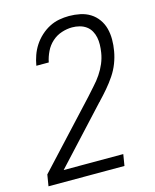

<svg xmlns="http://www.w3.org/2000/svg" viewBox="-112 -820 724 896"><g transform="rotate(-15 250.0 -371.5)"><path d="M10 0 19 -55 297 -355Q315 -376 334 -396.5Q353 -417 368.5 -440Q384 -463 394.5 -488Q405 -513 409 -539Q409 -539 409 -539Q409 -539 409 -539Q412 -558 412.5 -576.5Q413 -595 409.5 -612Q406 -629 397.5 -644Q389 -659 375 -669Q361 -679 343.5 -683.5Q326 -688 308 -688Q283 -688 257 -679.5Q231 -671 210.5 -652.5Q190 -634 178 -609Q166 -584 161 -559Q161 -559 161 -558.5Q161 -558 161 -558H101Q101 -559 101 -559Q101 -559 101 -559Q105 -583 113.5 -607Q122 -631 136 -652.5Q150 -674 169.5 -692Q189 -710 212 -722Q235 -734 259.5 -738.5Q284 -743 308 -743Q335 -743 361.5 -737.5Q388 -732 409.5 -718.5Q431 -705 446 -684Q461 -663 467.5 -638Q474 -613 474 -585.5Q474 -558 469 -530Q464 -501 453 -472.5Q442 -444 424.5 -418Q407 -392 386.5 -368Q366 -344 344 -321L343 -319Q342 -319 342 -318.5Q342 -318 341 -318L98 -55H386L377 0Z"/></g></svg>

Font: Iosevka SS04 Light Oblique
Style: Regular
Weight: 300
Italic angle: -9°
Monospace: yes
Designer: Belleve Invis
Foundry: Belleve Invis
Version: Version 19.0.0; ttfautohint (v1.8.4)